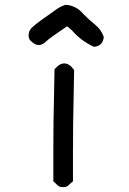

<svg xmlns="http://www.w3.org/2000/svg" viewBox="-20 -768 540 803"><path d="M206.1 -721.7Q227.5 -739.3 253.9 -748Q298.8 -745.1 328.1 -710Q350.6 -686.5 377 -665.5Q403.3 -644.5 414.1 -613.3Q410.2 -575.2 373 -572.3Q320.3 -595.7 281.2 -640.6L260.7 -658.2Q183.6 -606.4 171.9 -593.8Q141.6 -565.4 112.3 -593.8Q98.6 -603.5 99.6 -621.1Q100.6 -644.5 121.1 -659.2Q137.7 -674.8 206.1 -721.7ZM219.7 -490.2Q249 -515.6 277.3 -490.2Q284.2 -482.4 290 -475.6Q289.1 -422.9 288.1 -370.1Q285.2 -253.9 285.2 -137.7V-9.8Q278.3 -3.9 271.5 2Q260.7 15.6 244.1 14.6Q226.6 15.6 215.8 2Q210 -3.9 203.1 -9.8V-144.5Q203.1 -260.7 206.1 -377Q207 -427.7 208 -478.5Q213.9 -484.4 219.7 -490.2Z"/></svg>

Font: NaikaiFont
Style: Regular-Lite
Weight: 400
Version: Version 1.67